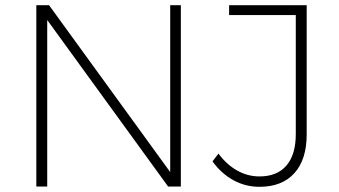

<svg xmlns="http://www.w3.org/2000/svg" viewBox="-20 -719 1305 740"><path d="M120 -699H169L646 -42L636 -39V-699H677V0H628L151 -657L162 -660V0H120ZM1162 -201Q1162 -104 1114.5 -51.5Q1067 1 980 1Q926 1 879.5 -24.5Q833 -50 799 -97L822 -127Q854 -84 894.5 -61.5Q935 -39 980 -39Q1048 -39 1084 -81Q1120 -123 1120 -202V-661H863V-699H1162Z"/></svg>

Font: Alexandria ExtraLight
Style: Regular
Weight: 250
Designer: Mohamed Gaber
Foundry: Kief Type Foundry
Version: Version 5.100